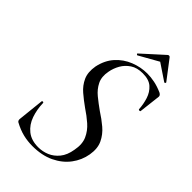

<svg xmlns="http://www.w3.org/2000/svg" viewBox="-238 -850 938 938"><g transform="rotate(45 231.0 -380.5)"><path d="M183 12Q151 12 119.5 4.5Q88 -3 53 -22Q49 -25 47.5 -29.5Q46 -34 47 -41L61 -173Q61 -178 66.5 -178Q72 -178 72 -173Q73 -130 86.5 -91Q100 -52 130 -28Q160 -4 208 -4Q238 -4 265.5 -15.5Q293 -27 314 -52.5Q335 -78 342 -121Q351 -167 336.5 -199.5Q322 -232 294 -256.5Q266 -281 234 -302Q203 -324 175.5 -347.5Q148 -371 133.5 -403Q119 -435 127 -481Q138 -533 169 -567.5Q200 -602 243 -619Q286 -636 330 -636Q355 -636 382 -630.5Q409 -625 438 -612Q451 -605 450 -595L437 -484Q437 -480 431.5 -480Q426 -480 425 -484Q423 -517 413 -548.5Q403 -580 380 -600.5Q357 -621 314 -621Q275 -621 249.5 -604Q224 -587 209.5 -561.5Q195 -536 190 -508Q182 -467 196.5 -437.5Q211 -408 238 -386Q265 -364 296 -342Q329 -321 358 -296.5Q387 -272 403 -238.5Q419 -205 411 -158Q403 -111 374 -72.5Q345 -34 297 -11Q249 12 183 12ZM233 -664Q232 -663 228.5 -666Q225 -669 227 -671L334 -768Q338 -773 343.5 -773Q349 -773 352 -768L426 -671Q428 -669 425 -665.5Q422 -662 419 -664L334 -721Z"/></g></svg>

Font: Cormorant
Style: Italic
Weight: 400
Italic angle: -10°
Designer: Christian Thalmann (Catharsis Fonts)
Foundry: Catharsis Fonts
Version: Version 4.000